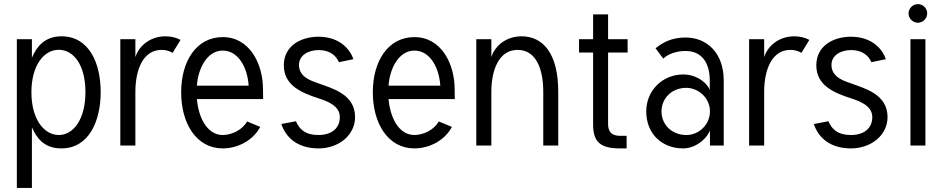

<svg xmlns="http://www.w3.org/2000/svg" viewBox="-20 -717 4643 946"><path d="M137.2 -523.9H63V209H137.2V-89.8C160.2 -37.1 197.3 14.2 282.2 14.2C420.4 14.2 476.1 -124 476.1 -263.2C476.1 -404.3 419.9 -538.1 283.2 -538.1C199.2 -538.1 160.2 -486.3 137.2 -432.6ZM400.9 -263.2C400.9 -128.9 341.8 -51.8 269.5 -51.8C197.3 -51.8 134.8 -128.9 134.8 -262.2C134.8 -396.5 197.3 -471.7 269.5 -471.7C341.8 -471.7 400.9 -398.4 400.9 -263.2Z M869.6 -520.5C847.2 -532.2 822.3 -538.1 795.9 -538.1C718.8 -538.1 664.1 -490.2 647 -435.5V-523.9H572.8V0H647V-263.7C647 -375 685.5 -471.2 776.4 -471.2C796.9 -471.2 815.4 -465.8 830.6 -456.5Z M950.2 -294.9C955.6 -377.9 999.5 -467.8 1077.6 -467.8C1154.8 -467.8 1199.7 -382.8 1205.1 -294.9ZM950.2 -229H1276.4C1276.4 -240.2 1275.9 -265.1 1275.9 -275.9C1275.9 -404.3 1209 -534.2 1077.6 -534.2C947.8 -534.2 872.6 -416 872.6 -262.2C872.6 -108.9 947.3 14.2 1077.6 14.2C1153.3 14.2 1228.5 -26.9 1262.2 -91.8L1197.3 -118.7C1176.3 -79.1 1123.5 -51.8 1077.6 -51.8C999.5 -51.8 957.5 -139.6 950.2 -229Z M1548.3 -232.9C1595.7 -217.8 1654.3 -194.8 1654.3 -140.1C1654.3 -85 1614.3 -51.8 1548.3 -51.8C1484.4 -51.8 1455.6 -79.6 1438 -119.6L1366.2 -106C1389.2 -38.1 1446.3 14.2 1550.3 14.2C1646.5 14.2 1729.5 -49.3 1729.5 -140.1C1729.5 -252.9 1617.2 -281.2 1549.3 -306.2C1518.6 -317.4 1453.1 -335 1453.1 -397C1453.1 -446.3 1501.5 -470.2 1549.3 -470.2C1610.4 -470.2 1637.7 -438.5 1649.9 -410.6L1721.2 -425.3C1707.5 -467.3 1659.7 -536.1 1548.3 -536.1C1457.5 -535.2 1378.4 -488.3 1378.4 -395C1378.4 -294.9 1467.8 -259.3 1548.3 -232.9Z M1894.5 -294.9C1899.9 -377.9 1943.8 -467.8 2022 -467.8C2099.1 -467.8 2144 -382.8 2149.4 -294.9ZM1894.5 -229H2220.7C2220.7 -240.2 2220.2 -265.1 2220.2 -275.9C2220.2 -404.3 2153.3 -534.2 2022 -534.2C1892.1 -534.2 1816.9 -416 1816.9 -262.2C1816.9 -108.9 1891.6 14.2 2022 14.2C2097.7 14.2 2172.9 -26.9 2206.5 -91.8L2141.6 -118.7C2120.6 -79.1 2067.9 -51.8 2022 -51.8C1943.8 -51.8 1901.9 -139.6 1894.5 -229Z M2400.9 0V-263.7C2400.9 -375 2439.5 -471.2 2530.3 -471.2C2621.1 -471.2 2656.7 -377.9 2656.7 -264.2V0H2730.5V-264.2C2730.5 -455.6 2654.3 -538.1 2549.8 -538.1C2472.7 -538.1 2418 -490.2 2400.9 -435.5V-523.9H2326.7V0Z M2902.3 -458V-103C2902.3 -20.5 2935.5 14.2 3033.2 14.2H3067.4V-47.9H3033.2C2995.6 -47.9 2976.1 -66.9 2976.1 -105V-458H3072.3V-523.9H2976.1V-646H2902.3V-523.9H2833V-458Z M3361.8 -284.2C3417.5 -284.2 3478 -237.8 3478 -168C3478 -103 3423.8 -51.8 3361.8 -51.8C3292 -51.8 3239.3 -101.1 3239.3 -168C3239.3 -231 3288.1 -284.2 3361.8 -284.2ZM3346.2 -350.1C3246.1 -350.1 3164.1 -272.9 3164.1 -168C3164.1 -57.6 3241.7 14.2 3345.7 14.2C3421.4 14.2 3475.1 -53.2 3478 -77.1V-76.2V0H3545.9V-259.8V-319.8C3545.9 -458 3461.4 -532.2 3357.9 -532.2C3288.1 -532.2 3244.1 -506.8 3210 -479L3248 -428.2C3270 -450.2 3312 -465.8 3357.9 -465.8C3434.1 -465.8 3477.1 -412.1 3477.1 -319.8V-272.9C3470.7 -297.9 3421.9 -350.1 3346.2 -350.1Z M3967.8 -520.5C3945.3 -532.2 3920.4 -538.1 3894 -538.1C3816.9 -538.1 3762.2 -490.2 3745.1 -435.5V-523.9H3670.9V0H3745.1V-263.7C3745.1 -375 3783.7 -471.2 3874.5 -471.2C3895 -471.2 3913.6 -465.8 3928.7 -456.5Z M4171.9 -232.9C4219.2 -217.8 4277.8 -194.8 4277.8 -140.1C4277.8 -85 4237.8 -51.8 4171.9 -51.8C4107.9 -51.8 4079.1 -79.6 4061.5 -119.6L3989.7 -106C4012.7 -38.1 4069.8 14.2 4173.8 14.2C4270 14.2 4353 -49.3 4353 -140.1C4353 -252.9 4240.7 -281.2 4172.9 -306.2C4142.1 -317.4 4076.7 -335 4076.7 -397C4076.7 -446.3 4125 -470.2 4172.9 -470.2C4233.9 -470.2 4261.2 -438.5 4273.4 -410.6L4344.7 -425.3C4331.1 -467.3 4283.2 -536.1 4171.9 -536.1C4081.1 -535.2 4002 -488.3 4002 -395C4002 -294.9 4091.3 -259.3 4171.9 -232.9Z M4456.5 -650.9C4456.5 -647.9 4457 -644.5 4457.5 -641.6C4461.9 -621.1 4481 -605 4502.4 -605C4527.3 -605 4548.3 -626 4548.3 -650.9C4548.3 -654.3 4548.3 -657.2 4547.4 -660.2C4543 -681.2 4524.4 -696.8 4502.4 -696.8C4477.5 -696.8 4456.5 -675.8 4456.5 -650.9ZM4465.8 -523.9V0H4539.6V-523.9Z"/></svg>

Font: Tuffy
Style: Regular
Weight: 500
Designer: Thatcher Ulrich, Karoly Barta and Michael Everson
Version: Version 001.270